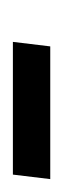

<svg xmlns="http://www.w3.org/2000/svg" viewBox="80 -738 98 298"><g transform="rotate(90 129.0 -589.0)"><path d="M45 -560 52 -618H258L251 -560Z"/></g></svg>

Font: Alumni Sans Thin
Style: Bold Italic
Weight: 700
Italic angle: -8°
Version: Version 1.016